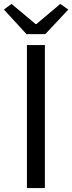

<svg xmlns="http://www.w3.org/2000/svg" viewBox="-37 -964 370 984"><path d="M101 0H193V-733H101ZM99 -789H195L313 -915L272 -944L150 -841H145L22 -944L-17 -915Z"/></svg>

Font: Noto Sans HK
Style: Regular
Weight: 400
Designer: Ryoko NISHIZUKA 西塚涼子 (kana, bopomofo & ideographs); Paul D. Hunt (Latin, Greek & Cyrillic); Sandoll Communications 산돌커뮤니
Foundry: Adobe
Version: Version 2.004;hotconv 1.0.118;makeotfexe 2.5.65603